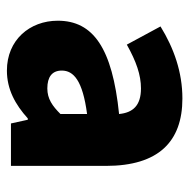

<svg xmlns="http://www.w3.org/2000/svg" viewBox="-16 -534 561 570"><g transform="rotate(90 265.0 -248.5)"><path d="M189 12C245 12 290 -13 331 -50H335L346 0H472V-282C472 -438 400 -509 272 -509C194 -509 123 -484 58 -444L112 -344C162 -372 202 -386 242 -386C293 -386 314 -362 318 -321C122 -301 41 -244 41 -139C41 -56 98 12 189 12ZM242 -108C208 -108 189 -122 189 -151C189 -186 219 -213 318 -226V-147C294 -123 273 -108 242 -108Z"/></g></svg>

Font: Source Sans Pro
Style: Bold
Weight: 700
Designer: Paul D. Hunt
Foundry: Adobe Systems Incorporated
Version: Version 3.006;hotconv 1.0.111;makeotfexe 2.5.65597